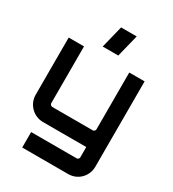

<svg xmlns="http://www.w3.org/2000/svg" viewBox="-239 -943 1163 1290"><g transform="rotate(30 342.5 -297.5)"><path d="M391 -640 434 -813H313L270 -640ZM498 218C572 218 631 159 631 84V-578H512V-138C512 -128 504 -119 494 -119H180C170 -119 161 -128 161 -138V-578H42V-134C42 -61 102 0 176 0H512V80C512 90 504 98 494 98H141V218Z"/></g></svg>

Font: Orbitron SemiBold
Style: Regular
Weight: 600
Designer: Matt McInerney
Foundry: The League of Moveable Type
Version: Version 2.001